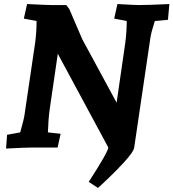

<svg xmlns="http://www.w3.org/2000/svg" viewBox="-20 -730 858 950"><path d="M516 0 266 -464 226 -190Q219 -140 217 -75L280 -68L265 0H137Q110 0 10 5L15 -63L80 -75Q99 -143 101 -160L154 -519Q161 -572 161 -626L98 -638L114 -710Q214 -705 234 -705H308L323 -685L387 -536L557 -222L600 -519Q607 -572 607 -626L545 -638L561 -710Q649 -705 666 -705Q716 -705 818 -710L811 -632L746 -626Q728 -570 724 -542L644 0Q641 22 590 77Q539 132 465 200L419 170Q514 23 516 0Z"/></svg>

Font: Andada Pro ExtraBold
Style: Italic
Weight: 800
Italic angle: -6.99998°
Designer: Carolina Giovagnoli
Foundry: Huerta Tipografica
Version: Version 3.005; ttfautohint (v1.8.4)